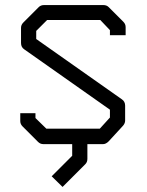

<svg xmlns="http://www.w3.org/2000/svg" viewBox="-20 -617 580 758"><path d="M414 -498 376 -538H166L123 -495V-463L461 -225Q474 -216.5 474 -200V-141Q474 -130.5 466 -121L409 -59Q398 -48 387 -48H325V10Q325 23 317 31L227 121L184 79L265 -2V-48H151Q139 -48 130 -57L69 -118Q60 -127 60 -139V-170H120V-151L163 -109H374L414 -153V-184L76 -422Q63 -430.5 63 -447V-507Q63 -519 72 -528L133 -589Q141 -597 154 -597H388Q401 -597 409 -589L467 -531Q476 -522 476 -510V-478H414Z"/></svg>

Font: ibm3270
Style: Regular
Weight: 400
Monospace: yes
Version: Version 2.0.3